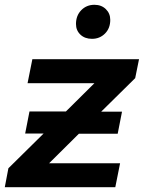

<svg xmlns="http://www.w3.org/2000/svg" viewBox="-31 -781 600 801"><path d="M533 -455 391 -315H478L460 -223H298L174 -100H470L450 0H-11L4 -79L151 -224H74L92 -316H244L363 -434H84L104 -534H549ZM286 -681Q286 -716 308 -738.5Q330 -761 363 -761Q392 -761 410.5 -743Q429 -725 429 -698Q429 -663 407 -641Q385 -619 353 -619Q323 -619 304.5 -636.5Q286 -654 286 -681Z"/></svg>

Font: Montserrat Alternates SemiBold
Style: Italic
Weight: 600
Italic angle: -11.3°
Designer: Julieta Ulanovsky
Foundry: Julieta Ulanovsky
Version: Version 7.200